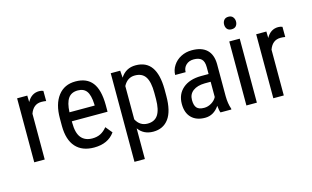

<svg xmlns="http://www.w3.org/2000/svg" viewBox="-105 -1025 2489 1531"><g transform="rotate(-15 1139.0 -259.0)"><path d="M282.7 -447.3Q264.6 -450.7 243.7 -450.7Q177.2 -450.7 150.9 -377.9V0H64.5V-528.3H148.4L149.9 -474.6Q184.6 -538.1 248 -538.1Q268.6 -538.1 282.2 -531.2Z M557.6 9.8Q459 9.8 406.2 -49.1Q353.5 -107.9 352.5 -221.7V-285.6Q352.5 -403.8 404.1 -470.9Q455.6 -538.1 547.9 -538.1Q640.6 -538.1 686.5 -479Q732.4 -419.9 733.4 -294.9V-238.3H438.5V-226.1Q438.5 -141.1 470.5 -102.5Q502.4 -64 562.5 -64Q600.6 -64 629.6 -78.4Q658.7 -92.8 684.1 -124L729 -69.3Q672.9 9.8 557.6 9.8ZM547.9 -463.9Q494.1 -463.9 468.3 -427Q442.4 -390.1 439 -312.5H647V-324.2Q643.6 -399.4 619.9 -431.6Q596.2 -463.9 547.9 -463.9Z M1218.8 -238.8Q1218.8 -113.3 1173.6 -51.8Q1128.4 9.8 1045.9 9.8Q966.3 9.8 923.3 -50.3V203.1H837.4V-528.3H915.5L919.9 -469.7Q963.4 -538.1 1044.4 -538.1Q1131.3 -538.1 1174.3 -477.5Q1217.3 -417 1218.8 -296.4ZM1132.8 -288.1Q1132.8 -377 1105.5 -419.2Q1078.1 -461.4 1017.6 -461.4Q955.6 -461.4 923.3 -399.4V-124.5Q955.1 -64 1018.6 -64Q1077.1 -64 1104.7 -106.2Q1132.3 -148.4 1132.8 -235.4Z M1602.1 0Q1594.2 -17.1 1590.8 -57.6Q1544.9 9.8 1473.6 9.8Q1401.9 9.8 1361.6 -30.5Q1321.3 -70.8 1321.3 -144Q1321.3 -224.6 1376 -272Q1430.7 -319.3 1525.9 -320.3H1589.4V-376.5Q1589.4 -423.8 1568.4 -443.8Q1547.4 -463.9 1504.4 -463.9Q1465.3 -463.9 1440.9 -440.7Q1416.5 -417.5 1416.5 -381.8H1330.1Q1330.1 -422.4 1354 -459.2Q1377.9 -496.1 1418.5 -517.1Q1459 -538.1 1508.8 -538.1Q1589.8 -538.1 1632.1 -497.8Q1674.3 -457.5 1675.3 -380.4V-113.8Q1675.8 -52.7 1691.9 -7.8V0ZM1486.8 -68.8Q1518.6 -68.8 1547.4 -86.4Q1576.2 -104 1589.4 -130.4V-256.3H1540.5Q1479 -255.4 1443.4 -228.8Q1407.7 -202.1 1407.7 -154.3Q1407.7 -109.4 1425.8 -89.1Q1443.8 -68.8 1486.8 -68.8Z M1902.3 0H1815.9V-528.3H1902.3ZM1909.2 -668.5Q1909.2 -646.5 1897 -631.8Q1884.8 -617.2 1859.9 -617.2Q1835.4 -617.2 1823.2 -631.8Q1811 -646.5 1811 -668.5Q1811 -690.4 1823.2 -705.6Q1835.4 -720.7 1859.9 -720.7Q1884.3 -720.7 1896.7 -705.3Q1909.2 -689.9 1909.2 -668.5Z M2256.3 -447.3Q2238.3 -450.7 2217.3 -450.7Q2150.9 -450.7 2124.5 -377.9V0H2038.1V-528.3H2122.1L2123.5 -474.6Q2158.2 -538.1 2221.7 -538.1Q2242.2 -538.1 2255.9 -531.2Z"/></g></svg>

Font: Roboto Condensed
Style: Regular
Weight: 400
Designer: Google
Version: Version 2.001047; 2015